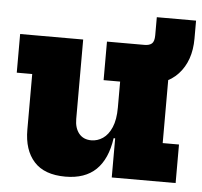

<svg xmlns="http://www.w3.org/2000/svg" viewBox="-51 -738 847 804"><g transform="rotate(5 373.0 -336.0)"><path d="M446.5 -403H377V-565H646.5V-162H715V0H446.5ZM277 -565V-231Q277 -193 295.5 -170.2Q314 -147.5 347.5 -147.5Q373.5 -147.5 396 -162.8Q418.5 -178 432.5 -210.5Q446.5 -243 446.5 -294L476 -164.5H440Q427.5 -76 381 -31.2Q334.5 13.5 252.5 13.5Q164 13.5 120.5 -34.8Q77 -83 77 -168.5V-402.5H12V-565ZM741 -685V-609.5Q741 -516 689 -459.5Q637 -403 538.5 -403H476.5L535 -565Q555 -565 565.5 -574Q576 -583 576 -609.5V-685Z"/></g></svg>

Font: Hepta Slab ExtraLight ExtraBold
Style: Regular
Weight: 800
Version: Version 1.102